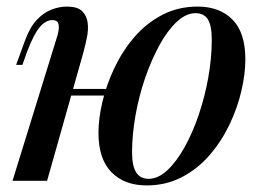

<svg xmlns="http://www.w3.org/2000/svg" viewBox="-20 -549 803 583"><path d="M159 -279H343V-259H159ZM123 0H18L151 -430Q155 -441 157.5 -454.5Q160 -468 157 -478Q154 -488 139 -488Q119 -488 101 -467Q83 -446 63 -394L48 -352H29L56 -426Q71 -467 92 -489Q113 -511 136.5 -520Q160 -529 183 -529Q215 -529 229 -515.5Q243 -502 246 -481Q249 -460 244 -435.5Q239 -411 233 -389ZM574 -509Q545 -509 517 -483Q489 -457 464.5 -412.5Q440 -368 421 -313Q402 -258 391.5 -199Q381 -140 381 -87Q381 -45 393.5 -25.5Q406 -6 431 -6Q460 -6 488 -32Q516 -58 540.5 -102Q565 -146 583.5 -200.5Q602 -255 612.5 -314Q623 -373 623 -428Q623 -472 611 -490.5Q599 -509 574 -509ZM279 -146Q279 -190 291.5 -242Q304 -294 328.5 -345Q353 -396 389 -437.5Q425 -479 473 -504Q521 -529 580 -529Q647 -529 686 -489.5Q725 -450 725 -369Q725 -325 713 -273Q701 -221 676.5 -170Q652 -119 616 -77.5Q580 -36 532 -11Q484 14 425 14Q358 14 318.5 -26Q279 -66 279 -146Z"/></svg>

Font: Playfair Display Medium
Style: Italic
Weight: 500
Italic angle: -14°
Designer: Claus Eggers Sørensen
Foundry: Claus Eggers Sørensen
Version: Version 1.203